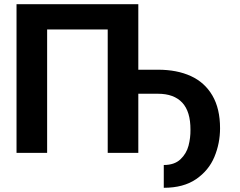

<svg xmlns="http://www.w3.org/2000/svg" viewBox="-20 -727 1140 913"><path d="M637.7 -395.5H731.4Q821.8 -395.5 887.7 -365.2Q953.6 -335 990 -272.7Q1026.4 -210.4 1026.4 -117.2Q1026.4 -45.4 999.5 19Q972.7 83.5 912.6 124.8Q852.5 166 758.8 166V57.6Q809.6 57.6 838.1 30.5Q866.7 3.4 876.5 -34.2Q886.2 -71.8 885.7 -109.4Q886.2 -196.3 846.7 -238.8Q807.1 -281.2 731.4 -281.2H637.7V0H492.2V-586.9H204.1V0H58.6V-707H637.7Z"/></svg>

Font: Pretendard Std
Style: Bold
Weight: 700
Designer: Base glyphs from Inter by Rasmus Andersson; Hangeul glyphs from Noto Sans CJK(Source Han Sans) by Jang Soo-young and Kan
Foundry: Kil Hyung-jin
Version: Version 1.309